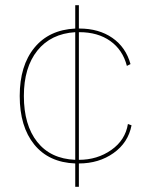

<svg xmlns="http://www.w3.org/2000/svg" viewBox="-20 -620 577 740"><path d="M284 10V100H270V10Q168 6 112 -63Q56 -132 56 -250Q56 -367 112.5 -436Q169 -505 270 -510V-600H284V-510H286Q361 -510 413 -474Q465 -438 483 -373L469 -366Q453 -428 405 -462Q357 -496 286 -496H284V-4Q355 -4 409 -42Q463 -80 473 -142L487 -137Q474 -70 417.5 -30Q361 10 284 10ZM270 -4V-496Q176 -490 124 -425Q72 -360 72 -250Q72 -138 123.5 -73Q175 -8 270 -4Z"/></svg>

Font: Work Sans Hairline
Style: Regular
Weight: 400
Designer: Wei Huang
Foundry: Wei Huang
Version: Version 1.032